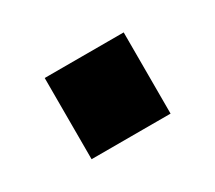

<svg xmlns="http://www.w3.org/2000/svg" viewBox="-49 -244 368 328"><g transform="rotate(-30 134.5 -80.0)"><path d="M212.9 0H57.1V-160.2H212.9Z"/></g></svg>

Font: Sora SemiBold
Style: Regular
Weight: 600
Designer: Jonathan Barnbrook, Julián Moncada
Foundry: Barnbrook Fonts
Version: Version 2.000